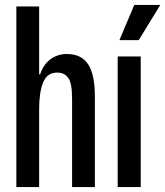

<svg xmlns="http://www.w3.org/2000/svg" viewBox="-20 -755 667 775"><path d="M46 0V-729H138V-455H142Q156 -496 184.5 -516.5Q213 -537 250 -537Q308 -537 335.5 -496Q363 -455 363 -365V0H271V-356Q271 -419 255.5 -440.5Q240 -462 211 -462Q170 -462 154 -422Q138 -382 138 -316V0Z M455 0V-527H548V0ZM462 -593 522 -735H627L540 -593Z"/></svg>

Font: Mona Sans Condensed Medium
Style: Regular
Weight: 500
Width: 3
Designer: Deni Anggara
Foundry: GitHub
Version: Version 1.001; ttfautohint (v1.8.4.7-5d5b);gftools[0.9.31]